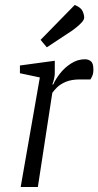

<svg xmlns="http://www.w3.org/2000/svg" viewBox="-20 -751 395 771"><path d="M63 0 140 -440 60 -457V-488L200 -507V-457Q200 -448 197 -434Q194 -420 190 -412H194Q203 -433 221.5 -456.5Q240 -480 266 -496.5Q292 -513 321 -513Q335 -513 345 -505Q355 -497 355 -472Q355 -456 350.5 -446Q346 -436 343 -432H301Q267 -432 244.5 -422.5Q222 -413 209 -400Q196 -387 190 -378L132 0ZM168 -561 143 -591 280 -731Q305 -721 311.5 -706.5Q318 -692 318 -681Q318 -672 309 -662Q300 -652 289 -643Q278 -634 271 -629Z"/></svg>

Font: Faustina Light
Style: Italic
Weight: 300
Italic angle: -8°
Designer: Alfonso Garcia
Foundry: http://www.omnibus-type.com
Version: Version 1.200